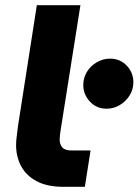

<svg xmlns="http://www.w3.org/2000/svg" viewBox="-20 -720 534 740"><path d="M224 0Q162 0 121.5 -21.5Q81 -43 61.5 -79.5Q42 -116 42 -161Q42 -178 45 -198.5Q48 -219 49 -232L122 -700H290L213 -214Q212 -206 211 -197.5Q210 -189 210 -182Q210 -164 220 -152Q230 -140 256 -140H329L307 0ZM391 -301Q352 -301 326.5 -328.5Q301 -356 301 -392Q301 -420 315 -443Q329 -466 353 -480Q377 -494 404 -494Q443 -494 468.5 -467Q494 -440 494 -403Q494 -375 479.5 -352Q465 -329 441.5 -315Q418 -301 391 -301Z"/></svg>

Font: MuseoModerno Thin
Style: Bold Italic
Weight: 700
Italic angle: -9°
Version: Version 1.003